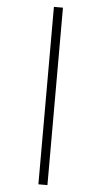

<svg xmlns="http://www.w3.org/2000/svg" viewBox="-64 -799 571 1078"><g transform="rotate(5 221.0 -260.0)"><path d="M195 240H246V-760H195Z"/></g></svg>

Font: Noto Serif Lao ExtCond
Style: Regular
Weight: 400
Width: 2
Designer: Monotype Design Team
Foundry: Monotype Imaging Inc.
Version: Version 2.004